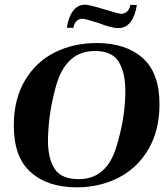

<svg xmlns="http://www.w3.org/2000/svg" viewBox="-20 -791 717 821"><path d="M39 -254Q39 -366 86 -446Q133 -526 213.5 -566.5Q294 -607 393 -607Q518 -607 590 -543Q662 -479 662 -345Q662 -234 615 -153.5Q568 -73 487.5 -31.5Q407 10 308 10Q184 10 111.5 -54.5Q39 -119 39 -254ZM477 -161Q516 -287 516 -401Q516 -481 487.5 -527Q459 -573 386 -573Q262 -573 220 -425Q186 -305 185 -188Q186 -109 215 -67Q244 -25 317 -25Q435 -25 477 -161ZM400 -693Q344 -711 332 -711Q318 -711 307 -700.5Q296 -690 294 -672H266Q272 -717 292 -744Q312 -771 344 -771Q361 -771 430 -750Q487 -732 499 -732Q513 -732 524 -742.5Q535 -753 537 -770H565Q559 -725 539 -698Q519 -671 487 -671Q470 -671 449.5 -676.5Q429 -682 400 -693Z"/></svg>

Font: Unna
Style: Bold Italic
Weight: 700
Italic angle: -8.05°
Designer: Jorge de Buen Unna
Foundry: Omnibus-Type
Version: Version 2.008